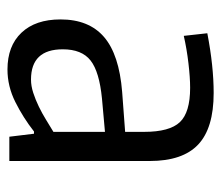

<svg xmlns="http://www.w3.org/2000/svg" viewBox="-59 -528 592 514"><g transform="rotate(90 237.0 -271.0)"><path d="M166 5Q103 5 67.5 -32.5Q32 -70 32 -137Q32 -213 79 -253.5Q126 -294 226 -302L333 -310V-361Q333 -429 307 -456.5Q281 -484 215 -484Q188 -484 149.5 -479.5Q111 -475 76 -467L69 -530Q157 -547 229 -547Q323 -547 367 -505.5Q411 -464 411 -376V0H346L338 -66H332Q295 -37 253 -16Q211 5 166 5ZM193 -58Q210 -58 228.5 -64Q247 -70 265.5 -79Q284 -88 301 -98.5Q318 -109 333 -118V-256L244 -248Q172 -241 142 -217.5Q112 -194 112 -143Q112 -58 193 -58Z"/></g></svg>

Font: Encode Sans Condensed
Style: Regular
Weight: 400
Designer: Pablo Impallari, Andres Torresi
Foundry: Pablo Impallari, Andres Torresi
Version: Version 1.000; ttfautohint (v1.00) -l 8 -r 50 -G 200 -x 14 -